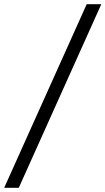

<svg xmlns="http://www.w3.org/2000/svg" viewBox="-115 -780 506 921"><path d="M-95 121 301 -760H371L-25 121Z"/></svg>

Font: Noto Serif Condensed
Style: Bold Italic
Weight: 700
Width: 3
Italic angle: -12°
Designer: Monotype Design Team
Foundry: Monotype Imaging Inc.
Version: Version 2.014